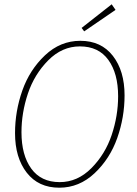

<svg xmlns="http://www.w3.org/2000/svg" viewBox="-20 -862 640 894"><path d="M256 12Q159 12 104.5 -58Q50 -128 50 -242Q50 -344 84 -440.5Q118 -537 189.5 -604.5Q261 -672 354 -672Q451 -672 505.5 -602Q560 -532 560 -418Q560 -316 526 -219.5Q492 -123 420.5 -55.5Q349 12 256 12ZM258 -14Q341 -14 405.5 -79Q470 -144 500 -233.5Q530 -323 530 -414Q530 -520 484.5 -583Q439 -646 352 -646Q269 -646 204.5 -581Q140 -516 110 -426.5Q80 -337 80 -246Q80 -140 125.5 -77Q171 -14 258 -14ZM372 -716 360 -732 500 -842 518 -816Z"/></svg>

Font: TypoPRO Source Code Pro
Style: Italic
Weight: 200
Italic angle: -11°
Monospace: yes
Designer: Paul D. Hunt, Teo Tuominen
Foundry: Adobe Systems Incorporated
Version: Version 1.030;PS 1.0;hotconv 1.0.84;makeotf.lib2.5.63406